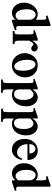

<svg xmlns="http://www.w3.org/2000/svg" viewBox="1270 -2002 946 3526"><g transform="rotate(90 1743.0 -239.0)"><path d="M537.1 -40 374.5 14.6H342.8V-46.4Q312.5 -15.6 282 -0.5Q251.5 14.6 212.9 14.6Q167.5 14.6 125.2 -11.7Q83 -38.1 55.9 -87.6Q28.8 -137.2 28.8 -207.5Q28.8 -276.4 57.9 -333.5Q86.9 -390.6 135.7 -424.8Q184.6 -459 243.2 -459Q271.5 -459 296.4 -450Q321.3 -440.9 342.8 -420.9V-527.3Q342.8 -580.6 337.9 -595.7Q333 -610.8 320.3 -614.3Q312 -617.7 299.3 -615.7Q286.6 -613.8 274.4 -609.4L264.2 -637.7L426.3 -691.9H458.5V-151.4Q458.5 -99.6 462.9 -83Q467.3 -66.4 481 -63.5Q489.3 -60.5 502 -62.3Q514.6 -64 527.3 -68.4ZM342.8 -97.7V-310.5Q342.8 -338.4 330.1 -363.3Q317.4 -388.2 295.9 -404.3Q274.4 -420.4 248 -420.4Q209 -421.4 179.4 -379.9Q149.9 -338.4 149.9 -249.5Q149.9 -182.1 166.7 -138.2Q183.6 -94.2 209.7 -72.8Q235.8 -51.3 263.2 -51.3Q285.2 -51.3 304.4 -64.5Q323.7 -77.6 342.8 -97.7Z M853 -459Q882.3 -459 903.6 -442.1Q924.8 -425.3 924.8 -397Q924.8 -375 911.1 -357.4Q897.5 -339.8 872.1 -339.8Q850.6 -339.8 837.2 -349.9Q823.7 -359.9 814 -369.9Q804.2 -379.9 792.5 -379.9Q778.8 -379.9 761.5 -357.2Q744.1 -334.5 727.1 -301.8V-105.5Q727.1 -63.5 740 -47.1Q752.9 -30.8 790.5 -30.8V0H549.8V-30.8Q586.9 -30.8 599.1 -43.5Q611.3 -56.2 611.3 -104.5V-295.4Q611.3 -347.2 606.7 -362.1Q602.1 -377 589.8 -380.4Q580.1 -383.3 567.1 -382.3Q554.2 -381.3 541.5 -376.5L532.7 -404.8L696.3 -459H727.1V-362.3Q751.5 -403.8 784.4 -431.4Q817.4 -459 853 -459Z M1178.7 14.6Q1110.8 14.6 1061 -18.3Q1011.2 -51.3 983.9 -104.5Q956.5 -157.7 956.5 -218.8Q956.5 -279.8 983.4 -334.7Q1010.3 -389.6 1059.8 -424.3Q1109.4 -459 1177.7 -459Q1244.1 -459 1293.9 -428.5Q1343.8 -397.9 1371.8 -346.4Q1399.9 -294.9 1399.9 -231.4Q1399.9 -168.9 1374.3 -112.5Q1348.6 -56.2 1299.3 -20.8Q1250 14.6 1178.7 14.6ZM1200.2 -28.8Q1237.3 -28.8 1258.1 -66.2Q1278.8 -103.5 1278.8 -193.4Q1278.8 -251 1264.9 -302.2Q1251 -353.5 1224.1 -385.5Q1197.3 -417.5 1159.2 -417.5Q1140.6 -417.5 1121.8 -403.3Q1103 -389.2 1090.6 -354.5Q1078.1 -319.8 1078.1 -258.8Q1078.1 -196.8 1094.7 -144.5Q1111.3 -92.3 1139.2 -60.5Q1167 -28.8 1200.2 -28.8Z M1440.9 213.9V183.6Q1469.2 183.1 1482.9 176.8Q1496.6 170.4 1501 154.1Q1505.4 137.7 1505.4 106.4V-311Q1505.4 -349.6 1498 -366.2Q1490.7 -382.8 1473.1 -382.3Q1458.5 -381.8 1439.5 -374.5L1427.2 -401.4L1591.3 -458H1622.1V-362.8Q1655.8 -414.6 1692.1 -436.8Q1728.5 -459 1767.1 -459Q1812 -459 1849.6 -432.9Q1887.2 -406.7 1909.7 -360.4Q1932.1 -314 1932.1 -252Q1932.1 -177.7 1907.2 -117.2Q1882.3 -56.6 1834.2 -21Q1786.1 14.6 1716.3 14.6Q1694.8 14.6 1668.7 7.6Q1642.6 0.5 1622.1 -18.1V107.4Q1622.1 139.2 1626.5 155.3Q1630.9 171.4 1644 177.2Q1657.2 183.1 1684.1 183.6V213.9ZM1710.4 -23.9Q1753.9 -23.9 1784.7 -65.9Q1815.4 -107.9 1815.4 -204.1Q1815.4 -282.2 1788.3 -331.3Q1761.2 -380.4 1712.9 -380.4Q1690.9 -380.4 1669.7 -365.2Q1648.4 -350.1 1622.1 -321.8V-132.3Q1622.1 -80.1 1642.6 -52Q1663.1 -23.9 1710.4 -23.9Z M1974.6 213.9V183.6Q2002.9 183.1 2016.6 176.8Q2030.3 170.4 2034.7 154.1Q2039.1 137.7 2039.1 106.4V-311Q2039.1 -349.6 2031.7 -366.2Q2024.4 -382.8 2006.8 -382.3Q1992.2 -381.8 1973.1 -374.5L1960.9 -401.4L2125 -458H2155.8V-362.8Q2189.5 -414.6 2225.8 -436.8Q2262.2 -459 2300.8 -459Q2345.7 -459 2383.3 -432.9Q2420.9 -406.7 2443.4 -360.4Q2465.8 -314 2465.8 -252Q2465.8 -177.7 2440.9 -117.2Q2416 -56.6 2367.9 -21Q2319.8 14.6 2250 14.6Q2228.5 14.6 2202.4 7.6Q2176.3 0.5 2155.8 -18.1V107.4Q2155.8 139.2 2160.2 155.3Q2164.6 171.4 2177.7 177.2Q2190.9 183.1 2217.8 183.6V213.9ZM2244.1 -23.9Q2287.6 -23.9 2318.4 -65.9Q2349.1 -107.9 2349.1 -204.1Q2349.1 -282.2 2322 -331.3Q2294.9 -380.4 2246.6 -380.4Q2224.6 -380.4 2203.4 -365.2Q2182.1 -350.1 2155.8 -321.8V-132.3Q2155.8 -80.1 2176.3 -52Q2196.8 -23.9 2244.1 -23.9Z M2894 -175.3 2917.5 -164.1Q2909.7 -119.6 2886 -78.6Q2862.3 -37.6 2823.2 -11.5Q2784.2 14.6 2730 14.6Q2670.9 14.6 2626.2 -14.6Q2581.5 -43.9 2556.6 -96.9Q2531.7 -149.9 2531.7 -221.2Q2531.7 -294.9 2561.8 -348.4Q2591.8 -401.9 2640.4 -430.7Q2689 -459.5 2744.6 -459.5Q2792.5 -459.5 2831.5 -439.2Q2870.6 -418.9 2894 -377Q2917.5 -335 2917.5 -270H2626.5Q2626.5 -217.8 2645.8 -174.8Q2665 -131.8 2699.5 -106Q2733.9 -80.1 2779.3 -80.1Q2815.9 -79.6 2844.5 -100.3Q2873 -121.1 2894 -175.3ZM2626 -305.7H2798.8Q2798.8 -353 2773.9 -385Q2749 -417 2711.9 -417Q2680.7 -417 2654.3 -387.2Q2627.9 -357.4 2626 -305.7Z M3486.3 -40 3323.7 14.6H3292V-46.4Q3261.7 -15.6 3231.2 -0.5Q3200.7 14.6 3162.1 14.6Q3116.7 14.6 3074.5 -11.7Q3032.2 -38.1 3005.1 -87.6Q2978 -137.2 2978 -207.5Q2978 -276.4 3007.1 -333.5Q3036.1 -390.6 3085 -424.8Q3133.8 -459 3192.4 -459Q3220.7 -459 3245.6 -450Q3270.5 -440.9 3292 -420.9V-527.3Q3292 -580.6 3287.1 -595.7Q3282.2 -610.8 3269.5 -614.3Q3261.2 -617.7 3248.5 -615.7Q3235.8 -613.8 3223.6 -609.4L3213.4 -637.7L3375.5 -691.9H3407.7V-151.4Q3407.7 -99.6 3412.1 -83Q3416.5 -66.4 3430.2 -63.5Q3438.5 -60.5 3451.2 -62.3Q3463.9 -64 3476.6 -68.4ZM3292 -97.7V-310.5Q3292 -338.4 3279.3 -363.3Q3266.6 -388.2 3245.1 -404.3Q3223.6 -420.4 3197.3 -420.4Q3158.2 -421.4 3128.7 -379.9Q3099.1 -338.4 3099.1 -249.5Q3099.1 -182.1 3116 -138.2Q3132.8 -94.2 3158.9 -72.8Q3185.1 -51.3 3212.4 -51.3Q3234.4 -51.3 3253.7 -64.5Q3272.9 -77.6 3292 -97.7Z"/></g></svg>

Font: Awami Nastaliq
Style: Bold
Weight: 700
Designer: Peter Martin, SIL International
Foundry: SIL International
Version: Version 3.100